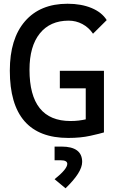

<svg xmlns="http://www.w3.org/2000/svg" viewBox="-20 -723 626 1020"><path d="M342.8 9.8Q32.2 9.8 32.2 -347.7Q32.2 -517.1 112.8 -610.1Q193.4 -703.1 338.9 -703.1Q411.6 -703.1 466.3 -680.4Q521 -657.7 546.9 -616.2L474.1 -543.9Q451.7 -577.1 417.7 -595.2Q383.8 -613.3 344.7 -613.3Q246.1 -613.3 191.4 -545.2Q136.7 -477.1 136.7 -352.5Q136.7 -80.1 354.5 -80.1Q377.4 -80.1 397.7 -82.5Q418 -85 435.5 -88.9V-253.9H297.9V-346.7H532.2V-19.5Q511.7 -13.2 460.2 -1.7Q408.7 9.8 342.8 9.8ZM328.1 277.3 270 229Q337.4 175.3 337.4 147.5Q337.4 128.4 301.8 128.4H270V55.7H306.6Q416.5 55.7 416.5 137.2Q416.5 192.4 328.1 277.3Z"/></svg>

Font: CaskaydiaMono NF
Style: Regular
Weight: 400
Designer: Aaron Bell
Foundry: Saja Typeworks
Version: Version 2111.001; ttfautohint (v1.8.4);Nerd Fonts 3.1.1